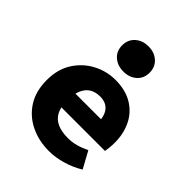

<svg xmlns="http://www.w3.org/2000/svg" viewBox="-214 -889 1028 1028"><g transform="rotate(45 300.0 -375.0)"><path d="M330 12Q252 12 189 -19Q126 -50 89.5 -108Q53 -166 53 -249Q53 -331 90 -389Q127 -447 186.5 -478.5Q246 -510 313 -510Q390 -510 442.5 -478Q495 -446 521.5 -391.5Q548 -337 548 -270Q548 -249 546 -229.5Q544 -210 542 -201H172V-306H432L409 -277Q409 -332 386 -360.5Q363 -389 318 -389Q283 -389 258.5 -374Q234 -359 220.5 -327.5Q207 -296 207 -249Q207 -200 223.5 -169Q240 -138 272.5 -123.5Q305 -109 352 -109Q384 -109 413.5 -117Q443 -125 476 -141L528 -46Q485 -19 432 -3.5Q379 12 330 12ZM311 -571Q266 -571 236.5 -597Q207 -623 207 -666Q207 -709 236.5 -735.5Q266 -762 311 -762Q356 -762 385.5 -735.5Q415 -709 415 -666Q415 -623 385.5 -597Q356 -571 311 -571Z"/></g></svg>

Font: Source Code Pro ExtraBold
Style: Regular
Weight: 800
Monospace: yes
Designer: Paul D. Hunt, Teo Tuominen
Foundry: Adobe Systems Incorporated
Version: Version 1.018;hotconv 1.0.116;makeotfexe 2.5.65601